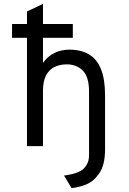

<svg xmlns="http://www.w3.org/2000/svg" viewBox="-20 -742 656 975"><path d="M343.5 213.2 305 149.5Q379.6 139.9 405.9 113.2Q432.2 86.5 432.2 47V-62H513.5V17.5Q513.5 56.9 505.6 88.4Q497.8 120 480.2 143.5Q454.6 179.9 417.9 194.7Q381.2 209.5 343.5 213.2ZM117 0V-550H41.2V-620H117V-684L198.2 -722V-620H349.8V-550H198.2V-422.5Q221.9 -456.1 256.2 -472.9Q290.6 -489.8 332 -489.8Q391 -489.8 431.4 -466.2Q471.9 -442.6 492.7 -391.3Q513.5 -340 513.5 -257V0H432.2V-276.5Q432.2 -352.1 400.2 -383.7Q368.1 -415.2 319.5 -415.2Q285.4 -415.2 257.9 -402.5Q230.4 -389.8 214.3 -359.9Q198.2 -330.1 198.2 -278.5V0Z"/></svg>

Font: Overpass Mono Light
Style: Regular
Weight: 300
Monospace: yes
Designer: Delve Withrington, Dave Bailey
Foundry: Delve Fonts LLC
Version: Version 4.000